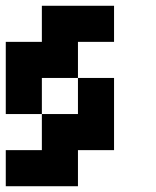

<svg xmlns="http://www.w3.org/2000/svg" viewBox="-20 -645 540 665"><path d="M125 -125V-250H0V-500H125V-625H375V-500H250V-375H125V-250H250V-375H375V-125H250V0H0V-125Z"/></svg>

Font: Tiny5
Style: Regular
Weight: 400
Designer: Stefan Schmidt
Foundry: Made with Bits'n'Picas by Kreative Software
Version: Version 1.002; ttfautohint (v1.8.4.7-5d5b)